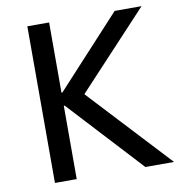

<svg xmlns="http://www.w3.org/2000/svg" viewBox="-80 -778 797 851"><g transform="rotate(-10 319.0 -352.5)"><path d="M99 0V-705H197V-389H201L492 -705H613L267 -334L275 -387L635 0H506L201 -330H197V0Z"/></g></svg>

Font: Nunito Sans 7pt SemiCondensed Medium
Style: Regular
Weight: 500
Width: 4
Designer: Vernon Adams
Foundry: Vernon Adams
Version: Version 3.101;gftools[0.9.27]